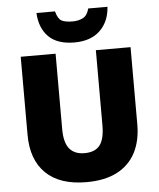

<svg xmlns="http://www.w3.org/2000/svg" viewBox="-62 -1001 881 1064"><g transform="rotate(-5 378.5 -469.0)"><path d="M376 10Q228 10 150.5 -65.5Q73 -141 73 -280V-714H267V-295Q267 -219 295.5 -185Q324 -151 379 -151Q438 -151 464.5 -185.5Q491 -220 491 -296V-714H684V-284Q684 -194 650 -128Q616 -62 547.5 -26Q479 10 376 10ZM576 -948Q571 -866 519.5 -816.5Q468 -767 377 -767Q282 -767 233.5 -815.5Q185 -864 181 -948H284Q295 -906 315.5 -895Q336 -884 377 -884Q409 -884 434 -896.5Q459 -909 469 -948Z"/></g></svg>

Font: Noto Sans Symbols Black
Style: Regular
Weight: 900
Version: Version 2.002